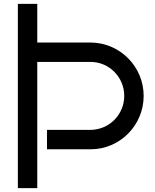

<svg xmlns="http://www.w3.org/2000/svg" viewBox="-20 -769 797 989"><path d="M720 -275C720 -426 598 -549 447 -550H172V-749H72V200H172V-450H447C543 -450 620 -371 620 -275C620 -179 543 -101 447 -100H222V0H447C598 0 720 -124 720 -275Z"/></svg>

Font: Bruno Ace
Style: Regular
Weight: 400
Designer: Astigmatic (AOETI)
Foundry: Astigmatic (AOETI)
Version: Version 1.000